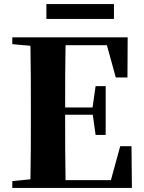

<svg xmlns="http://www.w3.org/2000/svg" viewBox="-20 -932 714 952"><path d="M210 -838H545V-912H210ZM554 -548H612L613 -747H41V-713L131 -705C133 -602 133 -499 133 -395V-351C133 -247 133 -144 131 -43L41 -34V0H634L632 -207H576L530 -39H305C303 -143 303 -249 303 -360V-363H440L454 -263H504V-505H454L439 -399H303C303 -505 303 -608 305 -708H510Z"/></svg>

Font: Noto Serif SC Black
Style: Regular
Weight: 900
Designer: Ryoko NISHIZUKA 西塚涼子 (kana & ideographs); Frank Grießhammer (Latin, Greek & Cyrillic); Wenlong ZHANG 张文龙 (bopomofo); San
Foundry: Adobe
Version: Version 2.001;hotconv 1.1.0;makeotfexe 2.6.0